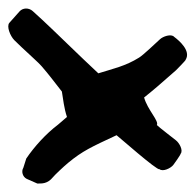

<svg xmlns="http://www.w3.org/2000/svg" viewBox="-36 -542 462 453"><path d="M340 -143C348 -136 367 -145 373 -153C374 -154 391 -178 390 -179C397 -187 387 -205 379 -211C378 -212 340 -241 334 -247C340 -256 312 -283 304 -312C323 -327 344 -345 379 -376C380 -377 403 -400 402 -401C415 -422 387 -446 375 -455C368 -463 348 -456 341 -449C331 -440 302 -412 292 -406C260 -386 231 -380 196 -369C154 -408 89 -472 64 -495L41 -516C32 -524 18 -524 10 -515L-14 -488C-21 -480 -12 -457 -2 -447C5 -440 25 -421 34 -413C43 -404 52 -397 62 -386C81 -364 88 -354 110 -326C113 -308 115 -287 122 -266C117 -262 107 -253 101 -248C72 -226 45 -196 26 -168L19 -146C14 -138 17 -125 27 -120L52 -109C63 -109 76 -108 89 -124C92 -128 114 -149 125 -158C159 -186 179 -195 239 -223C241 -222 336 -138 340 -143Z"/></svg>

Font: Reckless Catfish
Style: Fax
Weight: 400
Foundry: Cannot Into Space Fonts
Version: Version 0.2894